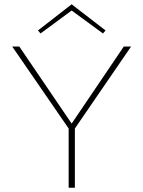

<svg xmlns="http://www.w3.org/2000/svg" viewBox="-20 -875 668 895"><path d="M314 -826 169 -719 157 -733 314 -855 472 -733 460 -719ZM591 -658 329 -276V0H300V-276L37 -658H70L314 -299L557 -658Z"/></svg>

Font: EauTestInfant Extralight
Style: Regular
Weight: 250
Designer: Christian Thalmann (Catharsis Fonts)
Version: Version 0.001;PS 000.001;hotconv 1.0.88;makeotf.lib2.5.64775